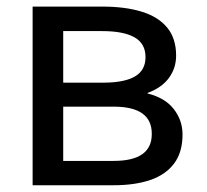

<svg xmlns="http://www.w3.org/2000/svg" viewBox="-20 -548 611 568"><path d="M289.5 -303.5Q349 -304 379.8 -322.2Q410.5 -340.5 410.5 -379Q410.5 -419 378 -437.5Q345.5 -456 282.5 -456H167V-303.5ZM316.5 -72Q429.5 -72 429 -152V-152.5Q429 -232.5 316.5 -232.5H167V-72ZM316.5 0H76.5V-528.5H282.5Q350 -528.5 399 -513.5Q448 -498.5 474.5 -466.5Q501 -434.5 501 -383.5Q501 -346.5 479.8 -317.5Q458.5 -288.5 416.5 -273V-271.5Q468.5 -258.5 494.2 -225.2Q520 -192 520 -150Q520 -97.5 495 -64.2Q470 -31 424.5 -15.5Q379 0 316.5 0Z"/></svg>

Font: Roberto Sans
Style: Regular
Weight: 400
Designer: Google (font) & Cristiano Sobral (main changes)
Version: Version 1.500; ttfautohint (v1.8.4.7-5d5b-dirty)